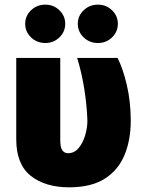

<svg xmlns="http://www.w3.org/2000/svg" viewBox="-20 -794 631 824"><path d="M49.7 -545.5H238.6V-196Q238.3 -160.9 247.7 -148.6Q257.1 -136.4 271.3 -136.4Q299 -136.4 317.5 -158.6Q335.9 -180.8 345.5 -213.2Q355.1 -245.7 355.1 -277Q352.6 -345.2 341.3 -415Q329.9 -484.7 311.1 -545.5H484.4Q507.5 -500.7 524.1 -429.9Q540.8 -359 541.2 -277Q541.2 -192.5 514 -127.8Q486.9 -63.2 428.8 -26.6Q370.7 9.9 277 9.9Q173.3 9.9 111.3 -40Q49.4 -89.8 49.7 -197.4ZM174.7 -609.4Q138.5 -609.4 113.3 -633.5Q88.1 -657.7 88.1 -691.8Q88.1 -725.9 113.3 -750Q138.5 -774.1 174.7 -774.1Q209.9 -774.1 234.9 -750Q259.9 -725.9 259.9 -691.8Q259.9 -657.7 234.9 -633.5Q209.9 -609.4 174.7 -609.4ZM400.6 -609.4Q364.3 -609.4 339.1 -633.5Q313.9 -657.7 313.9 -691.8Q313.9 -725.9 339.1 -750Q364.3 -774.1 400.6 -774.1Q435.7 -774.1 460.8 -750Q485.8 -725.9 485.8 -691.8Q485.8 -657.7 460.8 -633.5Q435.7 -609.4 400.6 -609.4Z"/></svg>

Font: Inter UI Black
Style: Regular
Weight: 900
Designer: Rasmus Andersson
Foundry: rsms
Version: 3.2;8d6f07862